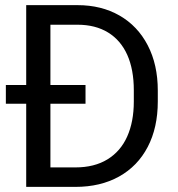

<svg xmlns="http://www.w3.org/2000/svg" viewBox="-20 -731 696 751"><path d="M597.2 -377V-334Q597.2 -231.9 557.9 -156.5Q518.6 -81.1 445.8 -40.5Q373 0 274.9 0H126.5H82.5V-325.2H2.9V-398.4H82.5V-710.9H177.2H283.2Q376.5 -710.9 447.5 -670.2Q518.6 -629.4 557.9 -553.7Q597.2 -478 597.2 -377ZM503.4 -377.9Q503.4 -459 477.8 -516.4Q452.1 -573.7 402.6 -604Q353 -634.3 283.2 -634.3H177.2V-398.4H314.5V-325.2H177.2V-76.2H274.9Q349.1 -76.2 400.4 -107.7Q451.7 -139.2 477.5 -197Q503.4 -254.9 503.4 -334Z"/></svg>

Font: Heebo
Style: Regular
Weight: 400
Designer: Oded Ezer
Foundry: Meir Sadan
Version: Version 2.001; ttfautohint (v1.5.14-ce02) -l 8 -r 50 -G 200 